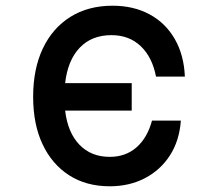

<svg xmlns="http://www.w3.org/2000/svg" viewBox="-20 -636 740 672"><path d="M364 16Q282 16 222 -22.5Q162 -61 129 -131Q96 -201 96 -297Q96 -395 130 -466.5Q164 -538 226.5 -577Q289 -616 374 -616Q448 -616 504 -585.5Q560 -555 592 -499Q624 -443 627 -368H526Q513 -436 472.5 -474.5Q432 -513 370 -513Q301 -513 259 -469Q217 -425 208 -345H441V-249H208Q217 -172 258 -129.5Q299 -87 364 -87Q420 -87 458 -120.5Q496 -154 512 -214H613Q608 -144 575 -92.5Q542 -41 487.5 -12.5Q433 16 364 16Z"/></svg>

Font: Martian Mono
Style: Regular
Weight: 400
Monospace: yes
Designer: Roman Shamin
Foundry: Evil Martians
Version: Version 1.000; ttfautohint (v1.8.4.7-5d5b)